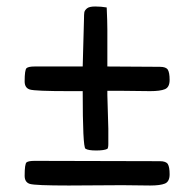

<svg xmlns="http://www.w3.org/2000/svg" viewBox="-20 -641 598 592"><path d="M311 -348 314 -244V-197Q314 -185 311 -182Q301 -177 276.5 -177Q252 -177 243.5 -182.5Q235 -188 235 -360H192Q88 -360 72 -365Q56 -370 56 -390Q56 -426 62 -431Q68 -436 87 -436H235L239 -583Q239 -597 240 -603Q241 -609 248 -615Q255 -621 273.5 -621Q292 -621 309 -618Q311 -574 311 -549V-436L473 -435Q492 -435 497.5 -426Q503 -417 503 -394.5Q503 -372 488.5 -366Q474 -360 443 -360L357 -361H311ZM357 -70 192 -69Q88 -69 72 -74Q56 -79 56 -99Q56 -136 62 -140.5Q68 -145 87 -145L473 -144Q492 -144 497.5 -135Q503 -126 503 -103.5Q503 -81 488.5 -75Q474 -69 443 -69Z"/></svg>

Font: Cagliostro
Style: Regular
Weight: 400
Designer: Matthew Desmond
Foundry: Matthew Desmond
Version: Version